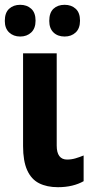

<svg xmlns="http://www.w3.org/2000/svg" viewBox="-39 -769 385 799"><path d="M197 -163Q197 -134 208 -119.5Q219 -105 240 -105Q258 -105 275 -110Q292 -115 309 -122V-15Q288 -3 261 3.5Q234 10 202 10Q156 10 123.5 -6.5Q91 -23 74 -61Q57 -99 57 -161V-547H197ZM-19 -682Q-19 -716 -1 -732.5Q17 -749 45 -749Q73 -749 91 -732.5Q109 -716 109 -683Q109 -651 91 -634Q73 -617 45 -617Q17 -617 -1 -634Q-19 -651 -19 -682ZM166 -682Q166 -716 183.5 -732.5Q201 -749 230 -749Q258 -749 276 -732.5Q294 -716 294 -683Q294 -651 276 -634Q258 -617 230 -617Q201 -617 183.5 -634Q166 -651 166 -682Z"/></svg>

Font: Noto Sans Display Condensed
Style: Bold
Weight: 700
Width: 3
Designer: Monotype Design Team
Foundry: Monotype Imaging Inc.
Version: Version 2.003